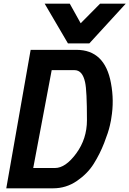

<svg xmlns="http://www.w3.org/2000/svg" viewBox="-20 -1020 701 1040"><path d="M348 -785 222 -1000H358L417 -894L522 -1000H661L464 -785ZM14 0 146 -750H394Q548 -750 581 -570Q599 -475 583 -381Q583 -375 575 -339.5Q567 -304 544 -245Q521 -186 487.5 -132.5Q454 -79 396 -39.5Q338 0 268 0ZM160 -110H278Q335 -110 393 -189Q451 -268 451 -369Q451 -530 441 -574Q427 -640 384 -640H260Z"/></svg>

Font: Hermit
Style: Bold Italic
Weight: 700
Italic angle: -10°
Designer: Pablo Caro
Version: Version 2.000;PS 002.000;hotconv 1.0.88;makeotf.lib2.5.64775